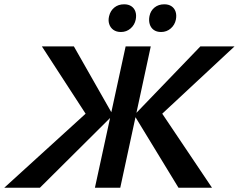

<svg xmlns="http://www.w3.org/2000/svg" viewBox="-58 -874 1112 894"><path d="M-38 0 384 -384 365 -307 137 -658H286L468 -338L128 0ZM384 0 527 -658H644L502 0ZM773 0 567 -338 875 -658H1034L657 -307L671 -384L929 0ZM505 -725Q484 -725 470 -735Q456 -745 450.5 -762Q445 -779 450 -799Q456 -824 474.5 -839Q493 -854 520 -854Q540 -854 553.5 -845Q567 -836 572.5 -820Q578 -804 574 -783Q569 -758 550 -741.5Q531 -725 505 -725ZM692 -725Q671 -725 657.5 -735Q644 -745 639 -762Q634 -779 638 -799Q643 -824 661.5 -839Q680 -854 707 -854Q727 -854 740.5 -845Q754 -836 759.5 -820Q765 -804 761 -783Q756 -758 737 -741.5Q718 -725 692 -725Z"/></svg>

Font: Ysabeau
Style: Bold Italic
Weight: 700
Italic angle: -12°
Designer: Christian Thalmann (Catharsis Fonts)
Version: Version 2.002